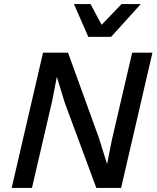

<svg xmlns="http://www.w3.org/2000/svg" viewBox="-20 -917 764 937"><path d="M411 -737 341 -897H422L476 -796L573 -897H667L522 -737ZM37 0 190 -660H312L463 -243L502 -118H503L526 -234L625 -660H724L571 0H450L296 -416L258 -540H257L235 -426L136 0Z"/></svg>

Font: Elaine Sans Medium
Style: Italic
Weight: 500
Italic angle: -13°
Designer: Wei Huang
Foundry: Wei Huang
Version: Version 2.001;December 24, 2019;FontCreator 12.0.0.2547 64-b